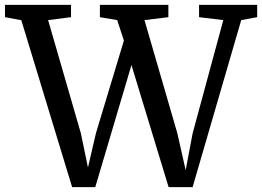

<svg xmlns="http://www.w3.org/2000/svg" viewBox="-40 -763 1075 788"><path d="M-19.5 -692.5V-743H251.5V-692.5L157.5 -680.5L292 -215.5L321 -75.5L353.5 -215.5L468.5 -596.5L441 -680.5L370 -692.5V-743H651V-692.5L553 -680.5L688 -215.5L722 -64.5L750.5 -215.5L876.5 -680.5L777 -692.5V-743H1015.5V-692.5L950 -680.5L750.5 5H652L499.5 -496L351 5H256L47.5 -680Z"/></svg>

Font: Merriweather
Style: Regular
Weight: 400
Designer: Eben Sorkin
Foundry: Eben Sorkin
Version: Version 2.100; ttfautohint (v1.7.19-72a1) -l 8 -r 50 -G 200 